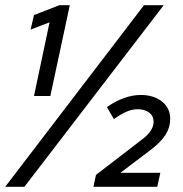

<svg xmlns="http://www.w3.org/2000/svg" viewBox="-26 -720 706 740"><path d="M243 -700 168 -350H105L165 -634L92 -606L105 -662L203 -700ZM68 0H-6L529 -700H605ZM334 0 344 -46 513 -176Q541 -196 553.5 -214Q566 -232 566 -251Q566 -273 549 -286Q532 -299 505 -299Q484 -299 462.5 -290Q441 -281 413 -261L386 -307Q418 -330 451.5 -342Q485 -354 516 -354Q567 -354 598.5 -328.5Q630 -303 630 -262Q630 -229 612 -200.5Q594 -172 553 -141L438 -54H592L580 0Z"/></svg>

Font: Red Hat Display Medium
Style: Italic
Weight: 500
Italic angle: -12°
Designer: Pentagram / MCKL
Foundry: Pentagram / MCKL
Version: Version 1.003; Red Hat Display Medium Italic